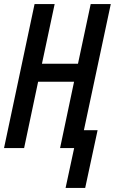

<svg xmlns="http://www.w3.org/2000/svg" viewBox="-21 -734 569 952"><path d="M304.2 197.8 346.7 0H276.9L346.2 -328.6H168L98.6 0H-1L150.4 -713.9H250L187 -418H365.7L428.7 -713.9H528.3L395 -88.4H462.9L401.4 197.8Z"/></svg>

Font: Open Sans Condensed SemiBold
Style: Italic
Weight: 600
Width: 3
Italic angle: -12°
Designer: Monotype Design Team
Foundry: Monotype Imaging Inc.
Version: Version 3.000; ttfautohint (v1.8.4)